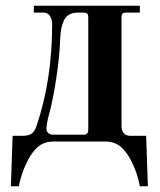

<svg xmlns="http://www.w3.org/2000/svg" viewBox="-20 -494 558 670"><path d="M18 156 24 -20H58Q81 -20 91.5 -28.5Q102 -37 108 -56Q162 -216 162 -410Q162 -426 154.5 -438Q147 -450 132 -450H98V-474H468V-450H420Q411 -450 407.5 -446.5Q404 -443 404 -434V-56Q404 -20 436 -20H490L496 156H468Q460 112 442 76Q435 61 428.5 50.5Q422 40 410.5 27Q399 14 383.5 7Q368 0 349 0H165Q146 0 130.5 7Q115 14 103.5 27Q92 40 85.5 50.5Q79 61 72 76Q64 92 57.5 112Q51 132 48 144L46 156ZM142 -44Q142 -35 149 -29.5Q156 -24 164 -24H272Q288 -24 288 -42V-434Q288 -443 284.5 -446.5Q281 -450 272 -450H251Q233 -450 220.5 -442.5Q208 -435 202 -420.5Q196 -406 193.5 -392Q191 -378 190 -358Q188 -297 176.5 -221.5Q165 -146 152 -98Q142 -62 142 -44Z"/></svg>

Font: Old Standard TT
Style: Bold
Weight: 700
Designer: Alexey Kryukov <alexios@thessalonica.org.ru>
Version: Version 2.2